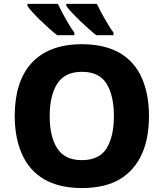

<svg xmlns="http://www.w3.org/2000/svg" viewBox="-20 -951 836 981"><path d="M318.8 -931.2V-920.9C340.8 -887.7 427.7 -805.2 472.2 -771H560.1V-784.2C545.9 -803.2 531.2 -827.1 515.1 -855C499 -882.8 485.8 -908.2 475.1 -931.2ZM120.1 -931.2V-920.9C140.6 -887.7 227.5 -805.2 272 -771H359.9V-784.2C345.7 -803.2 331.1 -827.1 315.4 -855C299.8 -882.8 286.6 -908.2 275.9 -931.2ZM741.2 -357.9C741.2 -432.1 729 -496.6 705.1 -551.8C656.7 -661.1 557.6 -725.1 398.9 -725.1C160.6 -725.1 55.2 -580.1 55.2 -358.9C55.2 -285.2 67.4 -220.2 91.8 -165C140.1 -54.2 240.2 9.8 397.9 9.8C477.5 9.8 542.5 -5.4 593.3 -36.1C694.3 -97.2 741.2 -210 741.2 -357.9ZM233.9 -357.9C233.9 -427.7 246.6 -482.9 272.5 -523.4C298.3 -564 340.3 -584 398.9 -584C457.5 -584 499.5 -564 524.4 -523.4C549.3 -482.9 562 -427.7 562 -357.9C562 -288.1 549.3 -232.9 524.4 -192.9C499.5 -152.8 457 -132.8 397.9 -132.8C339.8 -132.8 298.3 -152.8 272.5 -192.9C246.6 -232.9 233.9 -288.1 233.9 -357.9Z"/></svg>

Font: Noto Reveo Sans
Style: Regular
Weight: 800
Designer: Monotype Design Team
Foundry: Monotype Imaging Inc.
Version: Version 2.007